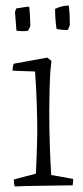

<svg xmlns="http://www.w3.org/2000/svg" viewBox="-20 -666 299 690"><path d="M33 4Q31 -2 30.5 -8Q30 -14 30 -21L109 -42Q110 -61 111 -88.5Q112 -116 113 -144.5Q114 -173 114 -193Q114 -239 112 -296.5Q110 -354 106 -409L25 -412Q25 -425 29 -437L150 -459L165 -447L161 -411Q159 -377 158 -337.5Q157 -298 157 -264Q157 -207 159 -145Q161 -83 164 -37L243 -23Q243 -18 242.5 -11.5Q242 -5 241 0Q228 0 200 0.5Q172 1 139 1.5Q106 2 77 2.5Q48 3 33 4ZM183 -563Q178 -598 178 -634Q202 -646 227 -646Q230 -626 230.5 -604Q231 -582 231 -576Q231 -575 227.5 -566.5Q224 -558 222 -558Q217 -558 203 -559Q189 -560 183 -563ZM39 -556 34 -622Q34 -625 36 -629.5Q38 -634 39 -636Q44 -636 59.5 -639Q75 -642 85 -642Q86 -635 87 -620Q88 -605 88.5 -591.5Q89 -578 89 -574Q89 -571 85 -563.5Q81 -556 79 -555Q73 -554 62 -554Q51 -554 39 -556Z"/></svg>

Font: Labrada Light
Style: Regular
Weight: 300
Designer: Mercedes Jáuregui
Foundry: Omnibus-Type Team
Version: Version 1.000; ttfautohint (v1.8.4.7-5d5b)